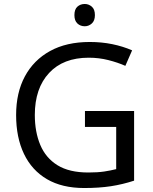

<svg xmlns="http://www.w3.org/2000/svg" viewBox="-20 -1028 768 965"><path d="M407 -470H654V-120Q596 -101 537 -92Q478 -83 403 -83Q292 -83 216 -127.5Q140 -172 100.5 -254.5Q61 -337 61 -450Q61 -562 105 -644Q149 -726 231.5 -771.5Q314 -817 431 -817Q491 -817 544.5 -806Q598 -795 644 -775L610 -697Q572 -714 524.5 -726Q477 -738 426 -738Q298 -738 226.5 -661Q155 -584 155 -450Q155 -365 182.5 -299.5Q210 -234 269 -197.5Q328 -161 424 -161Q471 -161 504 -166Q537 -171 564 -178V-390H407ZM406 -1008Q426 -1008 441.5 -994.5Q457 -981 457 -952Q457 -924 441.5 -910Q426 -896 406 -896Q384 -896 369 -910Q354 -924 354 -952Q354 -981 369 -994.5Q384 -1008 406 -1008Z"/></svg>

Font: Noto Sans Kannada UI
Style: Regular
Weight: 400
Designer: Jelle Bosma - Monotype Design Team
Foundry: Monotype Imaging Inc.
Version: Version 2.005; ttfautohint (v1.8.4.7-5d5b)